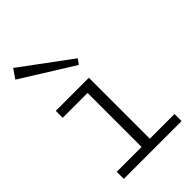

<svg xmlns="http://www.w3.org/2000/svg" viewBox="-229 -853 940 940"><g transform="rotate(-45 241.0 -383.5)"><path d="M222 -8V-471H279V-8ZM50 0V-49H450V0ZM50 -423V-471H271V-423ZM289 -550 18 -719 51 -767 308 -577Z"/></g></svg>

Font: BioRhyme SemiExpanded Light
Style: Regular
Weight: 300
Width: 6
Designer: Aoife Mooney
Foundry: Aoife Mooney Type
Version: Version 1.600;gftools[0.9.33]